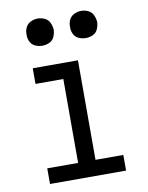

<svg xmlns="http://www.w3.org/2000/svg" viewBox="-84 -809 669 870"><g transform="rotate(-10 250.0 -374.0)"><path d="M75 0V-72H217V-458H89V-530H297V-72H425V0ZM150 -623Q133 -623 117.5 -630Q102 -637 94.5 -652.5Q87 -668 88 -685Q87 -702 94.5 -717.5Q102 -733 117.5 -740.5Q133 -748 150 -748Q167 -748 182.5 -740.5Q198 -733 205 -717.5Q212 -702 213 -685Q212 -668 205 -652.5Q198 -637 182.5 -630Q167 -623 150 -623ZM350 -623Q333 -623 317.5 -630Q302 -637 294.5 -652.5Q287 -668 288 -685Q287 -702 294.5 -717.5Q302 -733 317.5 -740.5Q333 -748 350 -748Q367 -748 382.5 -740.5Q398 -733 405 -717.5Q412 -702 413 -685Q412 -668 405 -652.5Q398 -637 382.5 -630Q367 -623 350 -623Z"/></g></svg>

Font: Iosevka SS08
Style: Regular
Weight: 400
Monospace: yes
Designer: Belleve Invis
Foundry: Belleve Invis
Version: 2.1.0; ttfautohint (v1.8.2)